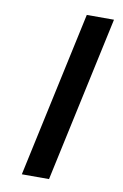

<svg xmlns="http://www.w3.org/2000/svg" viewBox="-78 -704 481 751"><g transform="rotate(10 162.5 -329.0)"><path d="M63 0 205 -658H313L171 0Z"/></g></svg>

Font: Ysabeau Infant SemiBold
Style: Italic
Weight: 600
Italic angle: -12°
Designer: Christian Thalmann (Catharsis Fonts)
Version: Version 2.002; featfreeze: ss01,ss02,lnum